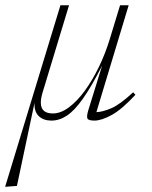

<svg xmlns="http://www.w3.org/2000/svg" viewBox="-64 -446 574 726"><path d="M351.5 -299.5 390 -426H422.5L300.5 -22Q323.5 -22.5 356.5 -36.5Q389.5 -50.5 439.5 -97L448 -87.5Q396.5 -32 358 -11Q319.5 10 293 10Q270 10 266.5 1.8Q263 -6.5 270 -29.5L322 -197.5Q282 -119 250 -73.5Q218 -28 189.2 -9Q160.5 10 130.5 10Q100.5 10 82.8 -6.8Q65 -23.5 66.5 -57L0 257L-39.5 260H-44.5L164.5 -426H197L96.5 -94.5Q93 -82.5 91.5 -72.5Q90 -62.5 90.5 -54Q92.5 -17 136 -17Q165.5 -17 196.2 -39.8Q227 -62.5 256 -102Q285 -141.5 309.8 -192.5Q334.5 -243.5 351.5 -299.5Z"/></svg>

Font: Newsreader 16pt ExtraLight
Style: Italic
Weight: 275
Italic angle: -17°
Designer: Hugues Gentile
Foundry: Production Type
Version: Version 1.003; ttfautohint (v1.8.3)